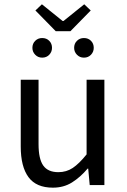

<svg xmlns="http://www.w3.org/2000/svg" viewBox="-20 -854 584 886"><path d="M224 12Q147.3 12 111.5 -36.5Q75.7 -85 75.7 -178V-486H157.9V-188.7Q157.9 -120.8 179.5 -90.2Q201.2 -59.5 249.3 -59.5Q286.4 -59.5 315.7 -79Q345 -98.5 379.6 -141.5V-486H461.7V0H394L387 -75.9H384.3Q350.8 -36.3 312.4 -12.2Q274 12 224 12ZM237.2 -710 143.4 -805.7 173.4 -834.2 269 -757.1H273L368.7 -834.2L398.7 -805.7L304.9 -710ZM174.7 -588Q155.5 -588 142.5 -601.4Q129.5 -614.7 129.5 -633.3Q129.5 -652.8 142.5 -665.6Q155.5 -678.5 174.7 -678.5Q194.6 -678.5 207.3 -665.6Q220 -652.8 220 -633.3Q220 -614.7 207.3 -601.4Q194.6 -588 174.7 -588ZM367.3 -588Q348.1 -588 335.1 -601.4Q322.1 -614.7 322.1 -633.3Q322.1 -652.8 335.1 -665.6Q348.1 -678.5 367.3 -678.5Q387.2 -678.5 399.9 -665.6Q412.6 -652.8 412.6 -633.3Q412.6 -614.7 399.9 -601.4Q387.2 -588 367.3 -588Z"/></svg>

Font: Source Sans 3 Variable
Style: Regular
Weight: 200
Designer: Paul D. Hunt
Foundry: Adobe Systems Incorporated
Version: Version 3.026